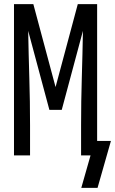

<svg xmlns="http://www.w3.org/2000/svg" viewBox="-20 -755 559 933"><path d="M454 158H375L420 0H374V-147Q374 -262 377.5 -376.5Q381 -491 383 -605L280 -221H220L117 -605Q119 -491 122.5 -376.5Q126 -262 126 -147V0H48V-735H142L250 -332L358 -735H452V-70H519Z"/></svg>

Font: Iosevka SS18
Style: Regular
Weight: 400
Monospace: yes
Designer: Belleve Invis
Foundry: Belleve Invis
Version: Version 25.1.1; ttfautohint (v1.8.4)